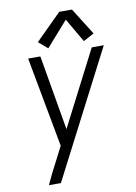

<svg xmlns="http://www.w3.org/2000/svg" viewBox="-103 -829 782 1100"><g transform="rotate(-10 288.0 -279.0)"><path d="M90 205H160L539 -530H469L245 -94L170 -530H99L196 -6L155 74Q138 106 121.5 139Q105 172 90 205ZM223 -568 350 -712 431 -573 493 -607 395 -763H321L170 -613Z"/></g></svg>

Font: Iosevka Sparkle Light Oblique
Style: Regular
Weight: 300
Italic angle: -9°
Designer: Belleve Invis
Foundry: Belleve Invis
Version: Version 4.5.0; ttfautohint (v1.8.3)